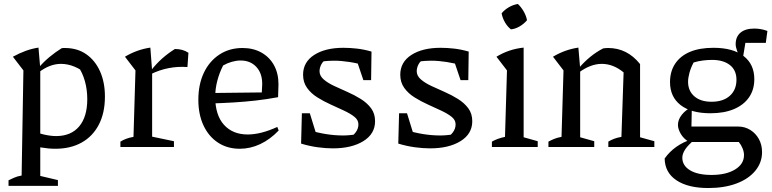

<svg xmlns="http://www.w3.org/2000/svg" viewBox="-20 -741 3892 968"><path d="M259 9Q225 9 187 2.5Q149 -4 108 -18L127 -85Q169 -70 202.5 -62.5Q236 -55 263 -55Q338 -55 379 -103.5Q420 -152 420 -241Q420 -289 408 -332Q396 -375 371 -411L420 -365Q355 -419 287 -419Q231 -419 175 -376L174 -399Q201 -430 230 -454Q259 -478 291 -498Q295 -499 299.5 -499Q304 -499 307 -499Q370 -499 415 -467.5Q460 -436 484.5 -381Q509 -326 509 -254Q509 -172 478.5 -113Q448 -54 392 -22.5Q336 9 259 9ZM23 196V168Q36 162 51 155Q66 148 89 144L98 -386L45 -455Q78 -473 109.5 -484.5Q141 -496 174 -501L183 -396V146L272 167V196Z M925 -403Q828 -410 740 -367V-384Q767 -419 797.5 -446Q828 -473 862 -494Q881 -494 898 -489.5Q915 -485 930 -475ZM587 0V-27Q600 -35 615.5 -41Q631 -47 653 -51L663 -386L610 -455Q670 -491 738 -501L747 -383V-52L857 -29V0Z M1189 9Q1126 9 1079 -22Q1032 -53 1006 -108.5Q980 -164 980 -238Q980 -315 1007.5 -373.5Q1035 -432 1085.5 -465.5Q1136 -499 1203 -499Q1257 -499 1298 -476Q1339 -453 1361.5 -412Q1384 -371 1384 -316L1382 -251Q1322 -240 1268.5 -234Q1215 -228 1158 -224.5Q1101 -221 1033 -219V-272L1300 -275L1302 -318Q1302 -372 1272 -404Q1242 -436 1193 -436Q1172 -436 1149 -429.5Q1126 -423 1105 -411Q1086 -374 1075.5 -333.5Q1065 -293 1065 -253Q1065 -161 1109 -112Q1153 -63 1229 -63Q1295 -63 1378 -101L1385 -83Q1342 -38 1292 -14.5Q1242 9 1189 9Z M1658 7Q1623 7 1582 1.5Q1541 -4 1498 -17L1534 -86Q1580 -72 1623.5 -65Q1667 -58 1710 -58Q1726 -58 1741.5 -59.5Q1757 -61 1773 -63L1739 -45Q1759 -55 1773 -73.5Q1787 -92 1787 -114Q1787 -136 1767 -152Q1747 -168 1715 -183Q1683 -198 1647.5 -214Q1612 -230 1580 -250Q1548 -270 1528 -298Q1508 -326 1508 -364Q1508 -428 1564 -464Q1620 -500 1711 -500Q1744 -500 1779.5 -496Q1815 -492 1853 -481L1828 -409Q1784 -422 1742 -428.5Q1700 -435 1664 -435Q1649 -435 1634 -434Q1619 -433 1601 -431L1629 -444Q1609 -434 1600 -416.5Q1591 -399 1591 -382Q1591 -359 1611.5 -341Q1632 -323 1664 -308Q1696 -293 1731.5 -277.5Q1767 -262 1799 -242Q1831 -222 1851 -195Q1871 -168 1871 -130Q1871 -66 1812 -29.5Q1753 7 1658 7ZM1498 -17 1502 -170H1542L1589 -18ZM1812 -337 1763 -482 1853 -481 1851 -337Z M2148 7Q2113 7 2072 1.5Q2031 -4 1988 -17L2024 -86Q2070 -72 2113.5 -65Q2157 -58 2200 -58Q2216 -58 2231.5 -59.5Q2247 -61 2263 -63L2229 -45Q2249 -55 2263 -73.5Q2277 -92 2277 -114Q2277 -136 2257 -152Q2237 -168 2205 -183Q2173 -198 2137.5 -214Q2102 -230 2070 -250Q2038 -270 2018 -298Q1998 -326 1998 -364Q1998 -428 2054 -464Q2110 -500 2201 -500Q2234 -500 2269.5 -496Q2305 -492 2343 -481L2318 -409Q2274 -422 2232 -428.5Q2190 -435 2154 -435Q2139 -435 2124 -434Q2109 -433 2091 -431L2119 -444Q2099 -434 2090 -416.5Q2081 -399 2081 -382Q2081 -359 2101.5 -341Q2122 -323 2154 -308Q2186 -293 2221.5 -277.5Q2257 -262 2289 -242Q2321 -222 2341 -195Q2361 -168 2361 -130Q2361 -66 2302 -29.5Q2243 7 2148 7ZM1988 -17 1992 -170H2032L2079 -18ZM2302 -337 2253 -482 2343 -481 2341 -337Z M2460 0V-27Q2474 -35 2490.5 -41Q2507 -47 2526 -51L2536 -386L2483 -455Q2514 -474 2548 -485.5Q2582 -497 2620 -501V-49L2691 -29V0ZM2591 -721Q2608 -705 2620.5 -683Q2633 -661 2637 -639Q2622 -621 2600 -608Q2578 -595 2556 -593Q2538 -607 2525.5 -629Q2513 -651 2509 -674Q2524 -692 2545.5 -704.5Q2567 -717 2591 -721Z M2745 0V-27Q2758 -34 2773.5 -40.5Q2789 -47 2811 -51L2821 -386L2768 -455Q2828 -491 2896 -501L2905 -396V-49L2976 -29V0ZM3047 0V-27Q3060 -35 3075.5 -41Q3091 -47 3113 -51L3124 -376L3207 -418V-49L3279 -29V0ZM2898 -375 2896 -395Q2924 -428 2955 -453.5Q2986 -479 3021 -497Q3028 -498 3034.5 -498.5Q3041 -499 3046 -499Q3094 -499 3134 -479Q3174 -459 3207 -418L3124 -376Q3072 -419 3014 -419Q2957 -419 2898 -375Z M3551 207Q3449 207 3390.5 168Q3332 129 3331 58Q3355 24 3389.5 -0.5Q3424 -25 3468 -39H3484Q3448 -9 3434 13Q3420 35 3420 54Q3420 94 3459 117.5Q3498 141 3567 141Q3641 141 3686 113.5Q3731 86 3731 41Q3731 25 3724 7.5Q3717 -10 3705 -25H3454Q3426 -42 3412 -66.5Q3398 -91 3398 -111Q3398 -138 3417.5 -162.5Q3437 -187 3468 -202L3466 -103H3702Q3735 -103 3762.5 -86Q3790 -69 3806 -40Q3822 -11 3822 26Q3822 79 3787.5 120.5Q3753 162 3692 184.5Q3631 207 3551 207ZM3562 -170Q3464 -170 3411 -211.5Q3358 -253 3358 -327Q3358 -381 3384 -420Q3410 -459 3458.5 -479.5Q3507 -500 3577 -500Q3675 -500 3729 -458.5Q3783 -417 3783 -342Q3783 -289 3756.5 -250.5Q3730 -212 3680.5 -191Q3631 -170 3562 -170ZM3567 -228Q3626 -228 3659.5 -258Q3693 -288 3693 -339Q3693 -387 3660 -413Q3627 -439 3570 -439Q3548 -439 3524 -436Q3500 -433 3477 -426Q3463 -400 3456 -374Q3449 -348 3449 -329Q3449 -283 3480.5 -255.5Q3512 -228 3567 -228ZM3715 -446Q3703 -465 3696 -485Q3689 -505 3689 -518Q3689 -556 3713.5 -576.5Q3738 -597 3783 -597Q3797 -597 3813.5 -594.5Q3830 -592 3849 -585L3841 -525H3738L3725 -446Z"/></svg>

Font: Piazzolla Thin Medium
Style: Regular
Weight: 500
Version: Version 2.005